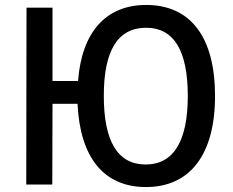

<svg xmlns="http://www.w3.org/2000/svg" viewBox="-20 -745 942 775"><path d="M569 10C748 10 848 -122 848 -358C848 -594 750 -725 570 -725C408 -725 310 -616 295 -418H192V-714H87L86 0H191L192 -326H293C303 -108 400 10 569 10ZM568 -81C456 -81 399 -173 399 -358C399 -542 456 -633 570 -633C681 -633 738 -542 738 -358C738 -174 680 -81 568 -81Z"/></svg>

Font: Noto Sans SemiCondensed Medium
Style: Regular
Weight: 500
Width: 4
Designer: Monotype Design Team
Foundry: Monotype Imaging Inc.
Version: Version 2.013